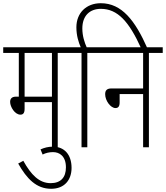

<svg xmlns="http://www.w3.org/2000/svg" viewBox="-20 -916 1032 1194"><path d="M339 -587H425V-622H0V-587H97V-315H80C52 -315 43 -301 43 -282C43 -252 72 -203 107 -203C123 -203 133 -212 133 -239V-281H303V0H339ZM303 -587V-315H133V-587Z M232 13 245 45C265 35 286 30 310 30C350 30 390 55 390 125C390 187 358 223 295 223C224 223 173 171 125 84L93 101C147 196 206 258 298 258C382 258 425 202 425 128C425 44 379 -4 309 -4C279 -4 255 3 232 13Z M487 -587V0H523V-587H609V-622H519C506 -651 492 -692 492 -739C492 -819 539 -861 607 -861C711 -861 782 -783 858 -615H897C820 -789 737 -896 607 -896C517 -896 455 -836 455 -746C455 -694 469 -652 482 -622H413V-587Z M597 -622V-587H870V-366H673C643 -366 634 -352 634 -330C634 -290 668 -244 698 -244C715 -244 724 -254 724 -279V-331H870V0H906V-587H992V-622Z"/></svg>

Font: Noto Sans ExtraCondensed ExtraLight
Style: Italic
Weight: 200
Width: 2
Italic angle: -12°
Designer: Monotype Design Team
Foundry: Monotype Imaging Inc.
Version: Version 2.013